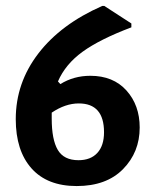

<svg xmlns="http://www.w3.org/2000/svg" viewBox="-20 -616 523 646"><path d="M331 -596 422 -537V-524Q316 -484 258 -442Q200 -400 175 -342L183 -333Q228 -361 284 -361Q361 -361 405.5 -311.5Q450 -262 450 -187Q450 -104 394 -47Q338 10 238 10Q139 10 86 -49.5Q33 -109 33 -215Q33 -337 109 -436Q185 -535 324 -596ZM154 -217Q154 -146 174.5 -111.5Q195 -77 244 -77Q285 -77 307.5 -101.5Q330 -126 330 -171Q330 -268 245 -268Q200 -268 154 -237Z"/></svg>

Font: Alegreya Sans SC
Style: Bold
Weight: 700
Designer: Juan Pablo del Peral
Foundry: Huerta Tipografica
Version: Version 2.007